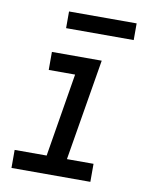

<svg xmlns="http://www.w3.org/2000/svg" viewBox="-82 -778 663 839"><g transform="rotate(10 250.0 -358.5)"><path d="M27 0V-80H169L230 -450H113V-530H334L259 -80H377V0ZM156 -643V-717H456V-643Z"/></g></svg>

Font: Iosevka Slab Medium Oblique
Style: Regular
Weight: 500
Italic angle: -9°
Monospace: yes
Designer: Belleve Invis
Foundry: Belleve Invis
Version: Version 11.1.1; ttfautohint (v1.8.3)